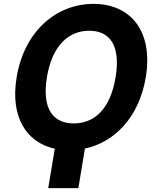

<svg xmlns="http://www.w3.org/2000/svg" viewBox="-20 -757 800 980"><path d="M724.1 -362.9C763.5 -600.5 644.2 -737.2 457.4 -737.2C269.5 -737.2 104.4 -600.5 65 -362.9C30.9 -158.7 115.4 -29.8 259.6 2.1L226.2 203.1H380L413.4 1.4C565.7 -31.2 690.3 -159.4 724.1 -362.9ZM219.5 -362.9C246.8 -528.8 333.5 -600.1 435.4 -600.1C536.6 -600.1 597.7 -529.5 570 -362.9C542.6 -195.3 457.7 -127.1 356.5 -127.1C255.7 -127.1 192.1 -195.3 219.5 -362.9Z"/></svg>

Font: Magic Ui Pro
Style: Bold Italic
Weight: 700
Italic angle: -9.39999°
Designer: Stefan Endress, Andreas Faust
Version: Version 1.000;FEAKit 1.0